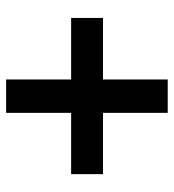

<svg xmlns="http://www.w3.org/2000/svg" viewBox="10 -690 570 630"><g transform="rotate(-90 295.0 -375.0)"><path d="M239.7 -109.7V-322H38.6V-426.6H239.7V-639.9H349.2V-426.6H551.1V-322H349.2V-109.7Z"/></g></svg>

Font: Noto Sans HK Thin
Style: Regular
Weight: 100
Designer: Ryoko NISHIZUKA 西塚涼子 (kana, bopomofo & ideographs); Paul D. Hunt (Latin, Greek & Cyrillic); Sandoll Communications 산돌커뮤니
Foundry: Adobe
Version: Version 2.004-H2;hotconv 1.0.118;makeotfexe 2.5.65603